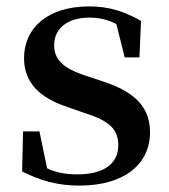

<svg xmlns="http://www.w3.org/2000/svg" viewBox="-20 -563 528 599"><path d="M228 16C369 16 448 -52 448 -150C448 -225 406 -274 304 -308L250 -326C175 -350 149 -378 149 -422C149 -473 189 -508 259 -508C290 -508 316 -502 343 -488L369 -384H415L420 -498C366 -528 320 -543 258 -543C127 -543 55 -474 55 -382C55 -303 106 -257 191 -229L245 -210C326 -185 349 -156 349 -110C349 -53 305 -19 221 -19C183 -19 154 -25 127 -38L103 -153H52L49 -28C105 0 158 16 228 16Z"/></svg>

Font: Noto Serif CJK KR SemiBold
Style: Regular
Weight: 600
Designer: Ryoko NISHIZUKA 西塚涼子 (kana & ideographs); Frank Grießhammer (Latin, Greek & Cyrillic); Wenlong ZHANG 张文龙 (bopomofo); San
Foundry: Adobe
Version: Version 2.001;hotconv 1.1.0;makeotfexe 2.6.0